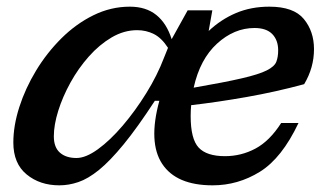

<svg xmlns="http://www.w3.org/2000/svg" viewBox="-20 -545 982 576"><path d="M875.5 -176Q825.5 -70.5 759.8 -29.8Q694 11 618 11Q509 11 466.5 -53.5Q424 -118 458 -242.5H444.5Q392 -162 351 -112Q310 -62 277 -35.2Q244 -8.5 215.2 1.2Q186.5 11 158 11Q99.5 11 59.8 -21.8Q20 -54.5 20 -117.5Q20 -168 38 -224Q56 -280 88.2 -333.2Q120.5 -386.5 164.2 -430Q208 -473.5 260.2 -499.2Q312.5 -525 369.5 -525Q418 -525 449 -500Q480 -475 495 -427.5L543 -514H617L606 -452Q642.5 -486.5 687.8 -505.8Q733 -525 788 -525Q861 -525 891.5 -488Q922 -451 922 -397.5Q922 -342 892.5 -292.5Q808 -269.5 720 -254Q632 -238.5 553.5 -229.5Q552 -213.5 552 -196.5Q552 -128 576 -102.2Q600 -76.5 655 -76.5Q703.5 -76.5 746.2 -99.2Q789 -122 823.5 -176ZM743.5 -461Q682.5 -461 631.2 -414.2Q580 -367.5 561 -282Q653.5 -298 705.2 -310Q757 -322 780.2 -333.8Q803.5 -345.5 809 -359.8Q814.5 -374 814.5 -394Q814.5 -424.5 796.8 -442.8Q779 -461 743.5 -461ZM141.5 -136Q141.5 -103 159.8 -87Q178 -71 209.5 -71Q237.5 -71 274 -97.5Q310.5 -124 348.2 -168.2Q386 -212.5 419 -265.8Q452 -319 472.5 -373L484 -401.5Q465 -431 441.8 -442.8Q418.5 -454.5 391.5 -454.5Q352 -454.5 315 -432.8Q278 -411 246.5 -375.5Q215 -340 191.5 -297.5Q168 -255 154.8 -212.8Q141.5 -170.5 141.5 -136Z"/></svg>

Font: Newsreader Caption Medium
Style: Italic
Weight: 500
Italic angle: -17°
Designer: Hugues Gentile
Foundry: Production Type
Version: Version 1.001